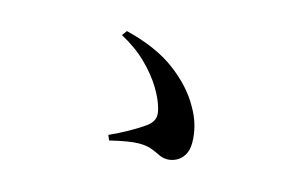

<svg xmlns="http://www.w3.org/2000/svg" viewBox="-62 -716 1125 717"><g transform="rotate(15 500.0 -357.0)"><path d="M620.9 -145.2Q603.6 -145.2 588.4 -152.7Q573.3 -160.2 554.2 -167.7Q535 -175.2 504.8 -175.2Q486.6 -175.2 459 -170.7Q431.3 -166.2 393.6 -157L385.3 -176.4Q421.3 -192.6 457.2 -212.7Q493 -232.8 514.9 -248.7Q533.6 -262.3 540.1 -278Q546.6 -293.7 539.8 -318.6Q531 -352.8 506 -394.2Q481 -435.5 439.5 -476.5Q398 -517.5 338.1 -549.7L352.1 -568.9Q473.2 -539 547.2 -483Q621.2 -426.9 657.4 -361.7Q677.8 -327.2 686.7 -294.1Q695.7 -261.1 695.7 -229.1Q695.7 -199.1 684 -180.5Q672.3 -162 655.1 -153.6Q637.9 -145.2 620.9 -145.2Z"/></g></svg>

Font: Noto Serif KR ExtraLight
Style: Regular
Weight: 200
Designer: Ryoko NISHIZUKA 西塚涼子 (kana & ideographs); Frank Grießhammer (Latin, Greek & Cyrillic); Wenlong ZHANG 张文龙 (bopomofo); San
Foundry: Adobe
Version: Version 2.002-H1;hotconv 1.1.0;makeotfexe 2.6.0